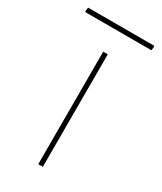

<svg xmlns="http://www.w3.org/2000/svg" viewBox="-187 -667 611 726"><g transform="rotate(30 119.0 -303.5)"><path d="M107.9 0V-491.2H127.9V0ZM263.2 -586.9H-23.9L-26.9 -589.8L-24.9 -606.9H262.2L265.1 -604Z"/></g></svg>

Font: Datalegreya
Style: Dot
Weight: 700
Designer: Figs Lab
Foundry: Figs Lab
Version: Version 1.002;PS 001.002;hotconv 1.0.70;makeotf.lib2.5.58329